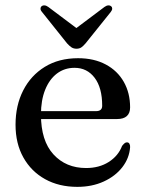

<svg xmlns="http://www.w3.org/2000/svg" viewBox="-20 -698 552 729"><path d="M474 -290Q474 -268.5 461.5 -257.2Q449 -246 424.5 -246H106V-276H344.5Q368 -276 368 -296.5Q368 -365 339.2 -402.8Q310.5 -440.5 263 -440.5Q225 -440.5 196.2 -418.8Q167.5 -397 151.5 -357.2Q135.5 -317.5 135.5 -263Q135.5 -163.5 183 -111.8Q230.5 -60 307 -60Q356.5 -60 392.8 -83Q429 -106 443.5 -144Q449.5 -151.5 453.5 -154.5Q457.5 -157.5 462 -157.5Q468.5 -157.5 471.5 -152Q474.5 -146.5 474 -139Q471 -97.5 444.5 -63.2Q418 -29 373.8 -8.8Q329.5 11.5 273.5 11.5Q204 11.5 151.2 -17.8Q98.5 -47 68.8 -100Q39 -153 39 -224.5Q39 -297.5 68 -354.5Q97 -411.5 150.2 -444.2Q203.5 -477 276.5 -477Q337 -477 381.5 -453.2Q426 -429.5 450 -387.2Q474 -345 474 -290ZM290 -576.5 163.5 -671.5Q156 -677 149.2 -677.5Q142.5 -678 137.5 -674Q134 -671 133.8 -665.2Q133.5 -659.5 139.5 -652.5L234.5 -533.5Q243.5 -523.5 251.5 -518.2Q259.5 -513 270.5 -513Q281.5 -513 289 -518.2Q296.5 -523.5 305 -533.5L400.5 -652.5Q406 -659.5 406 -665.2Q406 -671 402 -674Q397.5 -678 390.8 -677.5Q384 -677 376.5 -671.5L250 -576.5Z"/></svg>

Font: Fraunces 28pt
Style: Regular
Weight: 400
Version: Version 1.000;[b76b70a41]